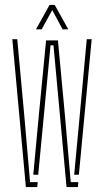

<svg xmlns="http://www.w3.org/2000/svg" viewBox="-20 -759 422 779"><path d="M250 0 229 -228 197 -575H185L152 -228L135 -50H115L138 -296L167 -595H215L243 -296L267 -20H298L296 0ZM85 0 30 -600H50L78 -296L102 -20H133L131 0ZM281 -50 304 -296 332 -600H352L300 -50ZM126 -640 181 -739H202L257 -640H234L192 -718L149 -640Z"/></svg>

Font: Big Shoulders Stencil Display Thin Thin
Style: Regular
Weight: 250
Version: Version 2.001